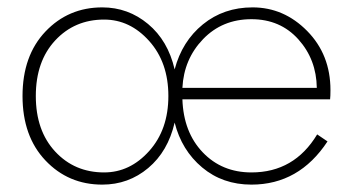

<svg xmlns="http://www.w3.org/2000/svg" viewBox="-20 -490 956 520"><path d="M262 -23Q332 -23 384 -81Q436 -139 436 -230Q436 -321 384 -379Q332 -437 262 -437Q182 -437 129.5 -380.5Q77 -324 77 -230Q77 -136 129.5 -79.5Q182 -23 262 -23ZM257 -470Q327 -470 381 -425Q435 -380 453 -302Q473 -378 529.5 -424Q586 -470 664 -470Q749 -470 812 -406Q875 -342 875 -246Q875 -229 874 -221H474Q477 -132 529 -77.5Q581 -23 661 -23Q777 -23 839 -126L867 -107Q790 10 661 10Q583 10 527.5 -36.5Q472 -83 453 -158Q435 -80 381.5 -35Q328 10 257 10Q165 10 103 -55.5Q41 -121 41 -230Q41 -339 103 -404.5Q165 -470 257 -470ZM474 -252H838Q837 -329 788 -383.5Q739 -438 661 -438Q582 -438 530 -384Q478 -330 474 -252Z"/></svg>

Font: Renner
Style: Thin
Weight: 200
Version: Version 003.000 ; ttfautohint (v0.97) -l 8 -r 50 -G 200 -x 1